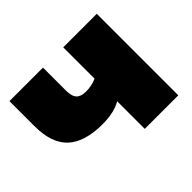

<svg xmlns="http://www.w3.org/2000/svg" viewBox="-125 -729 911 911"><g transform="rotate(-45 331.0 -273.5)"><path d="M609 -547V0H384V-185Q336 -157 258 -157Q139 -157 81 -210.5Q23 -264 23 -380V-547H248V-395Q248 -354 263.5 -338Q279 -322 312 -322Q352 -322 384 -337V-547Z"/></g></svg>

Font: CMG Sans Black
Style: Regular
Weight: 900
Designer: Julieta Ulanovsky
Foundry: Julieta Ulanovsky
Version: Version 7.200